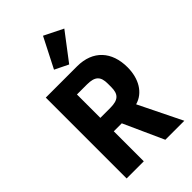

<svg xmlns="http://www.w3.org/2000/svg" viewBox="-286 -1074 1172 1172"><g transform="rotate(-45 300.0 -488.5)"><path d="M224 -259H293L410 0H574L437 -279C515 -301 560 -378 560 -476C560 -611 483 -698 346 -698H76V0H224ZM224 -375V-577H310C380 -577 404 -552 404 -491V-461C404 -400 380 -375 310 -375ZM454 -916 331 -977 232 -783 320 -740Z"/></g></svg>

Font: IBM Plex Mono
Style: Bold
Weight: 700
Monospace: yes
Designer: Mike Abbink, Paul van der Laan, Pieter van Rosmalen
Foundry: Bold Monday
Version: Version 2.004